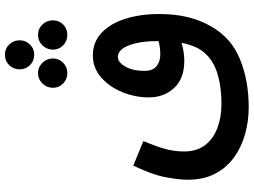

<svg xmlns="http://www.w3.org/2000/svg" viewBox="-142 -674 1005 760"><g transform="rotate(-90 360.0 -294.5)"><path d="M315 188Q261 188 210 174Q159 160 118 131Q77 102 52.5 56Q28 10 28 -55Q28 -85 37.5 -138.5Q47 -192 84 -269L181 -229Q159 -176 149.5 -141Q140 -106 140 -68Q140 -18 164.5 14.5Q189 47 231.5 63.5Q274 80 326 80Q412 80 468 57Q524 34 550 -16Q563 -42 570 -78Q554 -73 535.5 -70Q517 -67 499 -67Q428 -67 391 -107.5Q354 -148 354 -207Q354 -262 375 -313Q396 -364 433.5 -396.5Q471 -429 520 -429Q572 -429 608.5 -395.5Q645 -362 664.5 -302.5Q684 -243 684 -166Q684 -103 671.5 -52.5Q659 -2 635 39Q590 119 505 153.5Q420 188 315 188ZM459 -225Q459 -191 478 -176.5Q497 -162 524 -162Q552 -162 577 -169Q577 -242 560 -286Q543 -330 514 -330Q493 -330 476 -300.5Q459 -271 459 -225ZM523 -661Q498 -661 481.5 -678Q465 -695 465 -718Q465 -743 481.5 -760Q498 -777 523 -777Q547 -777 563.5 -760Q580 -743 580 -718Q580 -695 563.5 -678Q547 -661 523 -661ZM450 -530Q426 -530 409 -546.5Q392 -563 392 -587Q392 -611 409 -628.5Q426 -646 450 -646Q474 -646 491 -628.5Q508 -611 508 -587Q508 -563 491 -546.5Q474 -530 450 -530ZM602 -530Q577 -530 560 -546.5Q543 -563 543 -587Q543 -611 560 -628.5Q577 -646 602 -646Q626 -646 642.5 -628.5Q659 -611 659 -587Q659 -563 642.5 -546.5Q626 -530 602 -530Z"/></g></svg>

Font: Noto Sans Arabic ExtCond SemBd
Style: Regular
Weight: 600
Width: 2
Designer: Monotype Design Team, Nadine Chahine, Nizar Qandah and Khaled Hosny
Foundry: Monotype Imaging Inc.
Version: Version 2.012; ttfautohint (v1.8.4.7-5d5b)